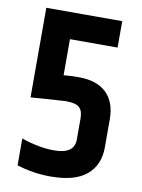

<svg xmlns="http://www.w3.org/2000/svg" viewBox="-80 -741 593 802"><g transform="rotate(10 216.5 -339.5)"><path d="M51 -685H373V-573H171V-420Q202 -423 235 -423Q312 -423 352.5 -384Q393 -345 393 -271V-153Q393 -78 343 -36Q293 6 190 6Q118 6 47 -16V-130Q122 -104 186 -104Q272 -104 272 -165V-255Q272 -287 256.5 -301Q241 -315 200 -315Q188 -315 51 -305Z"/></g></svg>

Font: Khand Semibold
Style: Regular
Weight: 600
Designer: Devanagari: Sanchit Sawaria, Jyotish Sonowal; Latin: Satya Rajpurohit
Foundry: Indian Type Foundry
Version: Version 1.100;PS 1.0;hotconv 1.0.78;makeotf.lib2.5.61930; tt